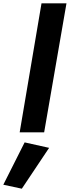

<svg xmlns="http://www.w3.org/2000/svg" viewBox="-89 -800 422 1161"><path d="M162 -780 30 0H178L313 -780ZM60 61 -69 317 43 341 208 94Z"/></svg>

Font: Jost
Style: Bold Italic
Weight: 700
Italic angle: -5°
Version: Version 3.710